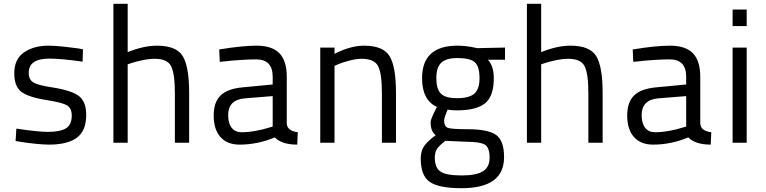

<svg xmlns="http://www.w3.org/2000/svg" viewBox="-20 -750 4025 1009"><path d="M416 -491 414 -426Q303 -442 239 -442Q131 -442 131 -367Q131 -332 155 -317Q179 -302 253 -291Q356 -275 394.5 -245.5Q433 -216 433 -146Q433 -62 383.5 -26Q334 10 238 10Q210 10 166 5.5Q122 1 92 -4L62 -9L66 -74Q180 -57 231 -57Q296 -57 326.5 -75.5Q357 -94 357 -143Q357 -181 332.5 -196Q308 -211 231 -223Q133 -238 94 -266Q55 -294 55 -364Q55 -440 106.5 -475Q158 -510 235 -510Q268 -510 313.5 -505Q359 -500 388 -496Z M651 0H576V-730H651V-476Q735 -510 805 -510Q906 -510 940 -455.5Q974 -401 974 -261V0H899V-260Q899 -364 879 -402.5Q859 -441 794 -441Q764 -441 728.5 -433.5Q693 -426 672 -419L651 -412Z M1487 -347V-101Q1489 -62 1545 -55L1542 10Q1461 10 1424 -28Q1334 10 1239 10Q1174 10 1138.5 -30Q1103 -70 1103 -143Q1103 -214 1140 -249Q1177 -284 1255 -291L1413 -306V-347Q1413 -438 1326 -438Q1294 -438 1246 -435Q1198 -432 1166 -428L1135 -425L1132 -490Q1252 -510 1329 -510Q1409 -510 1448 -470.5Q1487 -431 1487 -347ZM1413 -245 1265 -233Q1179 -225 1179 -145Q1179 -102 1197.5 -78.5Q1216 -55 1250 -55Q1284 -55 1324.5 -62.5Q1365 -70 1389 -78L1413 -85Z M1738 0H1663V-500H1738V-467Q1822 -510 1893 -510Q1993 -510 2027 -455.5Q2061 -401 2061 -260V0H1987V-259Q1987 -364 1967 -402.5Q1947 -441 1881 -441Q1852 -441 1816 -431.5Q1780 -422 1759 -413L1738 -404Z M2406 239Q2286 239 2238.5 206Q2191 173 2191 84Q2191 43 2209 17.5Q2227 -8 2270 -40Q2243 -58 2243 -109Q2243 -117 2251.5 -137Q2260 -157 2268 -172L2276 -188Q2198 -224 2198 -339Q2198 -510 2384 -510Q2406 -510 2432 -507Q2458 -504 2473 -500L2488 -497L2634 -500V-436H2544Q2575 -403 2575 -339Q2575 -244 2529 -207Q2483 -170 2381 -170Q2354 -170 2332 -174Q2314 -130 2314 -117Q2314 -86 2333 -78.5Q2352 -71 2435 -71Q2545 -71 2587 -41Q2629 -11 2629 76Q2629 239 2406 239ZM2430 -5 2321 -10Q2289 14 2277 32Q2265 50 2265 78Q2265 131 2294.5 151.5Q2324 172 2407 172Q2483 172 2518 150Q2553 128 2553 79Q2553 25 2527.5 10Q2502 -5 2430 -5ZM2381 -234Q2445 -234 2472.5 -257.5Q2500 -281 2500 -339Q2500 -402 2474.5 -423.5Q2449 -445 2383 -445Q2326 -445 2299.5 -421Q2273 -397 2273 -339Q2273 -283 2296.5 -258.5Q2320 -234 2381 -234Z M2824 0H2749V-730H2824V-476Q2908 -510 2978 -510Q3079 -510 3113 -455.5Q3147 -401 3147 -261V0H3072V-260Q3072 -364 3052 -402.5Q3032 -441 2967 -441Q2937 -441 2901.5 -433.5Q2866 -426 2845 -419L2824 -412Z M3660 -347V-101Q3662 -62 3718 -55L3715 10Q3634 10 3597 -28Q3507 10 3412 10Q3347 10 3311.5 -30Q3276 -70 3276 -143Q3276 -214 3313 -249Q3350 -284 3428 -291L3586 -306V-347Q3586 -438 3499 -438Q3467 -438 3419 -435Q3371 -432 3339 -428L3308 -425L3305 -490Q3425 -510 3502 -510Q3582 -510 3621 -470.5Q3660 -431 3660 -347ZM3586 -245 3438 -233Q3352 -225 3352 -145Q3352 -102 3370.5 -78.5Q3389 -55 3423 -55Q3457 -55 3497.5 -62.5Q3538 -70 3562 -78L3586 -85Z M3830 0V-500H3904V0ZM3830 -613V-700H3904V-613Z"/></svg>

Font: TitilliumText22L Rg
Style: Regular
Weight: 400
Designer: Campivisivi
Foundry: Campivisivi
Version: 1.000